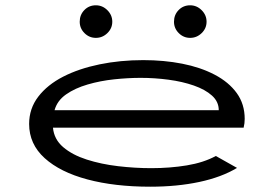

<svg xmlns="http://www.w3.org/2000/svg" viewBox="-20 -695 1040 725"><path d="M547 10Q413 10 310 -17.5Q207 -45 148.5 -98Q90 -151 90 -227Q90 -285 124.5 -330Q159 -375 218.5 -405.5Q278 -436 356 -452Q434 -468 521 -468Q599 -468 668 -454.5Q737 -441 790.5 -413Q844 -385 874 -343.5Q904 -302 904 -246Q904 -238 903 -229.5Q902 -221 900 -213H180Q184 -169 218.5 -139.5Q253 -110 307.5 -92.5Q362 -75 426 -67.5Q490 -60 551 -60Q622 -60 685.5 -70.5Q749 -81 795 -106L875 -61Q817 -26 733 -8Q649 10 547 10ZM186 -279H806Q806 -311 780.5 -334Q755 -357 712 -372Q669 -387 616.5 -394Q564 -401 511 -401Q464 -401 411.5 -395.5Q359 -390 311 -376Q263 -362 229.5 -338.5Q196 -315 186 -279ZM342 -552Q317 -552 299 -570Q281 -588 281 -613Q281 -639 298.5 -657Q316 -675 342 -675Q367 -675 385.5 -656.5Q404 -638 404 -613Q404 -588 385.5 -570Q367 -552 342 -552ZM698 -552Q673 -552 655 -570Q637 -588 637 -613Q637 -639 654.5 -657Q672 -675 698 -675Q723 -675 741.5 -656.5Q760 -638 760 -613Q760 -588 741.5 -570Q723 -552 698 -552Z"/></svg>

Font: Inconsolata UltraExpanded
Style: Regular
Weight: 400
Width: 9
Monospace: yes
Designer: Raph Levien, Cyreal, Brenton Simpson
Foundry: Raph Levien, Cyreal, Google
Version: Version 3.000; ttfautohint (v1.8.2.53-6de2)